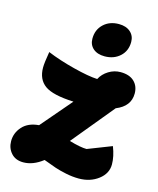

<svg xmlns="http://www.w3.org/2000/svg" viewBox="-128 -942 869 1056"><g transform="rotate(15 307.0 -414.0)"><path d="M385 -661Q344 -661 320 -682Q296 -703 296 -738Q296 -789 330 -821Q364 -853 417 -853Q458 -853 482.5 -831.5Q507 -810 507 -775Q507 -724 472.5 -692.5Q438 -661 385 -661ZM422 25Q386 25 348 17Q310 9 285 0.5Q260 -8 215 -25Q160 18 104 18Q60 18 35 -10Q10 -38 10 -78Q10 -125 42.5 -161Q75 -197 136 -202L285 -376Q166 -381 120.5 -414Q75 -447 75 -514Q75 -541 86 -605Q153 -577 241 -554.5Q329 -532 379 -530Q395 -561 426.5 -580.5Q458 -600 494 -600Q545 -600 572 -574Q599 -548 599 -506Q599 -433 519 -401L322 -162Q388 -143 422 -143L558 -196Q579 -142 579 -97Q579 -45 533 -10Q487 25 422 25Z"/></g></svg>

Font: Lemonada
Style: Bold
Weight: 700
Designer: Mohamed Gaber (Arabic), Eduardo Tunni (Latin)
Foundry: Kief Type Foundry
Version: Version 4.004